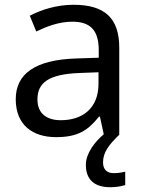

<svg xmlns="http://www.w3.org/2000/svg" viewBox="-20 -565 601 805"><path d="M412 116C412 75 435 43 480 0V-365C480 -490 418 -545 288 -545C218 -545 152 -524 105 -499L132 -433C176 -454 227 -474 283 -474C353 -474 394 -444 394 -355V-323L303 -320C128 -315 46 -256 46 -149C46 -40 118 10 215 10C305 10 348 -17 395 -76H399L415 -2C379 28 340 77 340 126C340 185 372 220 443 220C469 220 486 216 505 211V155C494 157 479 161 457 161C429 161 412 146 412 116ZM314 -259 393 -262V-214C393 -110 325 -61 235 -61C177 -61 137 -88 137 -148C137 -216 180 -254 314 -259Z"/></svg>

Font: Noto Sans EgyptHiero
Style: Regular
Weight: 400
Designer: Monotype Design Team
Foundry: Monotype Imaging Inc.
Version: Version 2.002